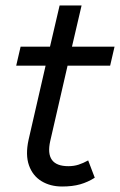

<svg xmlns="http://www.w3.org/2000/svg" viewBox="-20 -670 437 699"><path d="M206 9Q163 9 131 -10.5Q99 -30 85.5 -68Q72 -106 84 -161L146 -431H39L55 -500H162L197 -650H277L242 -500H397L381 -431H226L163 -157Q142 -65 229 -65Q249 -65 266 -70.5Q283 -76 301 -86L325 -23Q300 -7 272 1Q244 9 206 9Z"/></svg>

Font: Prodigy Sans
Style: Italic
Weight: 400
Italic angle: -13°
Designer: Wei Huang
Foundry: Wei Huang
Version: Version 1.003; ttfautohint (v1.8.3)